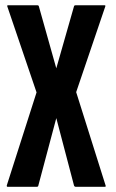

<svg xmlns="http://www.w3.org/2000/svg" viewBox="-20 -716 444 736"><path d="M121.1 0H8.8Q5.4 0 5.9 -4.9L120.1 -361.8L7.8 -691.9Q6.8 -695.8 10.7 -695.8H123Q127.9 -695.8 128.9 -691.9L195.8 -454.1L263.7 -691.9Q264.6 -695.8 270 -695.8H380.9Q384.8 -695.8 383.8 -691.9L272 -362.8L384.8 -4.9Q386.7 0 381.8 0H270Q265.6 0 263.7 -4.9L195.8 -263.2L127 -4.9Q126.5 0 121.1 0Z"/></svg>

Font: Koulen
Style: Regular
Weight: 400
Designer: Danh Hong
Version: Version 8.000; ttfautohint (v1.8.3)